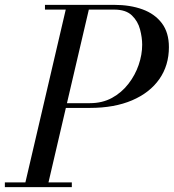

<svg xmlns="http://www.w3.org/2000/svg" viewBox="-60 -770 715 790"><path d="M-40 -19.5H44.5L210.5 -730.5H125V-750H410Q475.5 -750 526.2 -731.5Q577 -713 606 -674.5Q635 -636 635 -576Q635 -501 595.8 -444.8Q556.5 -388.5 483.5 -357.2Q410.5 -326 310 -326H211L139.5 -19.5H235.5V0H-40ZM410 -730.5H305.5L215.5 -345.5H310Q361 -345.5 400.8 -367.2Q440.5 -389 468.2 -424.8Q496 -460.5 510.5 -502.8Q525 -545 525 -586Q525 -615.5 516.2 -649Q507.5 -682.5 482.8 -706.5Q458 -730.5 410 -730.5Z"/></svg>

Font: Bodoni* 11pt
Style: Italic
Weight: 400
Italic angle: -13°
Version: Version 2.3